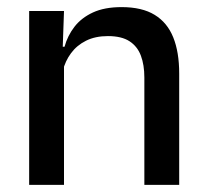

<svg xmlns="http://www.w3.org/2000/svg" viewBox="-20 -520 580 540"><path d="M386 0V-302Q386 -337.5 376.2 -363.5Q366.5 -389.5 344.2 -404Q322 -418.5 283.5 -418.5Q248 -418.5 222 -405.5Q196 -392.5 179.8 -370.5Q163.5 -348.5 156.5 -320.5L140.5 -388.5H161.5Q170 -419.5 189.5 -444.8Q209 -470 241.5 -485Q274 -500 322 -500Q379.5 -500 415 -478.2Q450.5 -456.5 467.2 -415Q484 -373.5 484 -313V0ZM62 0V-489H160L156 -374.5L160 -368.5V0Z"/></svg>

Font: Anek Bangla Medium Medium
Style: Regular
Weight: 500
Version: Version 1.003